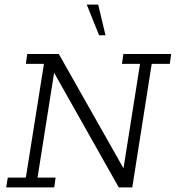

<svg xmlns="http://www.w3.org/2000/svg" viewBox="-20 -819 768 839"><path d="M7 0 14 -43H93L172 -540H93L99 -583H237L529 -67L514 -48L592 -540H513L519 -583H728L722 -540H643L558 0H499L208 -516L219 -517L144 -43H223L217 0ZM413 -665 359 -799H409L441 -665Z"/></svg>

Font: Rokkitt SemiBold Light
Style: Italic
Weight: 300
Italic angle: -9°
Version: Version 3.103